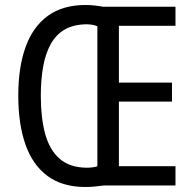

<svg xmlns="http://www.w3.org/2000/svg" viewBox="-20 -741 771 767"><path d="M321 -721Q341 -721 358.5 -719Q376 -717 392 -714H681V-638H455V-411H667V-335H455V-77H681V0H395Q378 2 359.5 4Q341 6 321 6Q230 6 170.5 -37.5Q111 -81 82 -163Q53 -245 53 -359Q53 -473 82.5 -554Q112 -635 171.5 -678Q231 -721 321 -721ZM324 -644Q273 -643 238.5 -623Q204 -603 183 -565.5Q162 -528 152.5 -475.5Q143 -423 143 -358Q143 -270 160.5 -206Q178 -142 218 -107Q258 -72 325 -71Q338 -71 349.5 -72.5Q361 -74 369 -77V-636Q360 -640 348.5 -642Q337 -644 324 -644Z"/></svg>

Font: Noto Sans Khmer Condensed
Style: Regular
Weight: 400
Width: 3
Designer: Danh Hong and the Monotype Design Team
Foundry: Monotype Imaging Inc.
Version: Version 2.004